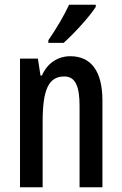

<svg xmlns="http://www.w3.org/2000/svg" viewBox="-20 -786 511 806"><path d="M382 -757V-766H270C249 -721 220 -671 183 -617V-606H247C290 -644 356 -716 382 -757ZM275 -550C224 -550 179 -522 156 -469H150L139 -540H64V0H159V-275C159 -410 184 -465 250 -465C297 -465 314 -423 314 -341V0H410V-363C410 -488 362 -550 275 -550Z"/></svg>

Font: Noto Sans Gurmukhi UI ExtraCondensed Medium
Style: Regular
Weight: 500
Width: 2
Designer: Jelle Bosma - Monotype Design Team
Foundry: Monotype Imaging Inc.
Version: Version 2.004